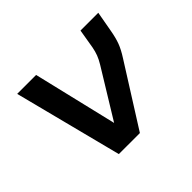

<svg xmlns="http://www.w3.org/2000/svg" viewBox="-116 -664 832 832"><g transform="rotate(-45 300.0 -248.0)"><path d="M192 0 65 -496H181L273 -110L409 -332Q421 -352 427.5 -369Q434 -386 438 -407L453 -496H562L546 -407Q539 -366 529 -339.5Q519 -313 499 -282L321 0Z"/></g></svg>

Font: DM Mono Medium
Style: Italic
Weight: 500
Italic angle: -10°
Designer: Colophon Foundry
Foundry: Colophon Foundry
Version: Version 1.000; ttfautohint (v1.8.2.53-6de2)